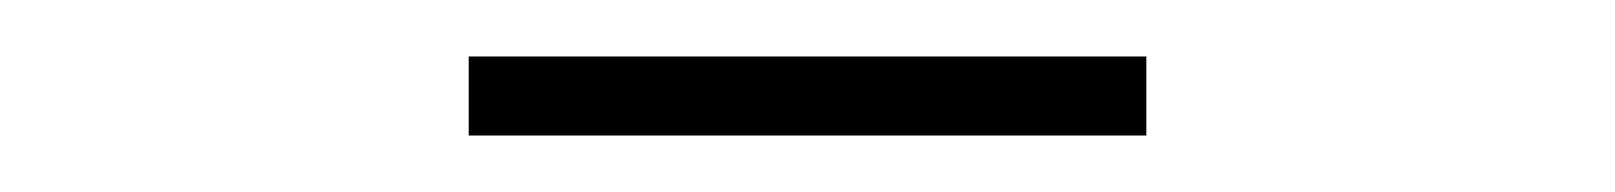

<svg xmlns="http://www.w3.org/2000/svg" viewBox="-20 -656 572 68"><path d="M146 -608V-636H386V-608Z"/></svg>

Font: Source Sans 3 Variable
Style: Regular
Weight: 200
Designer: Paul D. Hunt
Foundry: Adobe Systems Incorporated
Version: Version 3.026